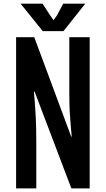

<svg xmlns="http://www.w3.org/2000/svg" viewBox="-20 -1039 583 1059"><path d="M68.8 -834H168.9L372.6 -285.6H375.5Q373.5 -311.5 370.4 -343.5Q367.2 -375.5 364.7 -420.4Q362.3 -465.3 362.3 -529.8V-834H474.6V0H373.5L170.9 -533.7H167Q169.4 -504.4 172.4 -469.7Q175.3 -435.1 177.7 -382.3Q180.2 -329.6 180.2 -245.1V0H68.8ZM328.6 -1018.6H450.2L330.1 -867.2H215.8L93.8 -1018.6H214.8L255.9 -955.1L275.4 -927.7L294.9 -955.1Z"/></svg>

Font: Fjalla One
Style: Regular
Weight: 400
Designer: Irina Smirnova, Eben Sorkin
Foundry: Sorkin Type
Version: Version 1.002; ttfautohint (v1.8.4.7-5d5b);gftools[0.9.25]